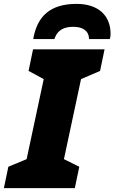

<svg xmlns="http://www.w3.org/2000/svg" viewBox="-56 -968 589 988"><path d="M115 -767H224C241 -819 280 -830 322 -830C370 -830 402 -809 402 -767H509C511 -772 513 -782 513 -794C513 -888 450 -948 338 -948C203 -948 135 -885 115 -767ZM-36 0H329L352 -110L273 -149L361 -561L459 -603L482 -714H114L91 -603L169 -561L81 -149L-13 -110Z"/></svg>

Font: Noto Sans UI Black
Style: Italic
Weight: 900
Italic angle: -372°
Designer: Monotype Design Team
Foundry: Monotype Imaging Inc.
Version: Version 1.901